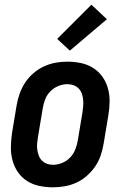

<svg xmlns="http://www.w3.org/2000/svg" viewBox="-20 -791 540 819"><path d="M206 8Q176 8 147.5 2Q119 -4 95.5 -19Q72 -34 56.5 -56.5Q41 -79 33.5 -106.5Q26 -134 26.5 -163.5Q27 -193 31 -222L51 -342Q55 -367 64 -392Q73 -417 87.5 -439Q102 -461 123 -479Q144 -497 168 -508Q192 -519 217 -523.5Q242 -528 267 -528Q297 -528 325.5 -522Q354 -516 377.5 -501Q401 -486 417 -463.5Q433 -441 440.5 -413.5Q448 -386 447.5 -356.5Q447 -327 442 -298L422 -178Q418 -153 409.5 -128Q401 -103 386 -81Q371 -59 350.5 -41Q330 -23 306 -12Q282 -1 256.5 3.5Q231 8 206 8ZM206 -88Q225 -88 245 -96Q265 -104 279.5 -119.5Q294 -135 301.5 -154.5Q309 -174 312 -193L332 -313Q334 -327 335 -340.5Q336 -354 334.5 -367.5Q333 -381 328.5 -393Q324 -405 315 -414Q306 -423 293.5 -427.5Q281 -432 267 -432Q248 -432 228.5 -424Q209 -416 194 -400.5Q179 -385 172 -365.5Q165 -346 162 -327L142 -207Q140 -193 138.5 -179.5Q137 -166 139 -152.5Q141 -139 145.5 -127Q150 -115 159 -106Q168 -97 180 -92.5Q192 -88 206 -88ZM278 -575 224 -625 370 -771 436 -709Z"/></svg>

Font: Iosevka Custom
Style: Bold Italic
Weight: 700
Italic angle: -9°
Designer: Belleve Invis
Foundry: Belleve Invis
Version: Version 30.3.1; ttfautohint (v1.8.3)